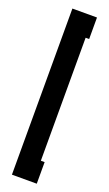

<svg xmlns="http://www.w3.org/2000/svg" viewBox="-142 -742 438 770"><g transform="rotate(20 77.0 -356.5)"><path d="M23.9 -2V-710.9H128.9V-619.1H113.8V-94.2H129.9V-2Z"/></g></svg>

Font: Fundamental  Brigade Condensed
Style: Regular
Weight: 400
Width: 3
Designer: Peter Wiegel, original typeface by Carl Albert Fahrenwaldt 1901
Foundry: Peter Wiegel
Version: Version 0.000 2012 initial release